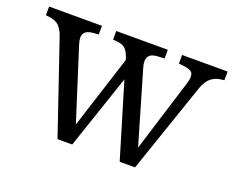

<svg xmlns="http://www.w3.org/2000/svg" viewBox="-91 -673 1016 833"><g transform="rotate(20 417.5 -256.0)"><path d="M238 8 95 -412Q85 -442 69.5 -458Q54 -474 24 -478L7 -480V-520H251V-480L226 -478Q165 -474 185 -412L291 -79L399 -416Q388 -452 374 -464.5Q360 -477 333 -479L317 -480V-520H555V-480L522 -478Q463 -475 481 -412L579 -77L683 -412Q693 -443 686 -458.5Q679 -474 642 -478L621 -480V-520H831V-480L810 -477Q786 -473 768.5 -457.5Q751 -442 740 -412L596 8H525L422 -335L306 8Z"/></g></svg>

Font: Hedvig Letters Serif 12pt
Style: Regular
Weight: 400
Designer: Alexander Örn & Tor Weibull
Foundry: Kanon Foundry
Version: Version 1.000; ttfautohint (v1.8.4.7-5d5b)